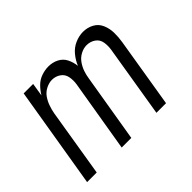

<svg xmlns="http://www.w3.org/2000/svg" viewBox="-113 -742 946 946"><g transform="rotate(-45 360.0 -269.0)"><path d="M29 0H96L154 -354Q158 -376 165.5 -397.5Q173 -419 186 -438Q199 -457 220.5 -468Q242 -479 263 -479Q288 -479 308 -465Q328 -451 332.5 -426.5Q337 -402 333 -377L270 0H337L396 -354Q399 -376 406.5 -397.5Q414 -419 427.5 -438Q441 -457 462 -468Q483 -479 504 -479Q530 -479 550 -465Q570 -451 574 -426.5Q578 -402 574 -377L512 0H579L639 -365Q644 -396 643.5 -426Q643 -456 631.5 -483Q620 -510 594.5 -524Q569 -538 538 -538Q510 -538 481.5 -525.5Q453 -513 433 -488.5Q413 -464 402 -437Q399 -465 387 -489Q375 -513 350.5 -525.5Q326 -538 297 -538Q273 -538 248 -529.5Q223 -521 204 -502Q185 -483 172 -461L183 -530H117Z"/></g></svg>

Font: Iosevka Sparkle Light Oblique
Style: Regular
Weight: 300
Italic angle: -9°
Designer: Belleve Invis
Foundry: Belleve Invis
Version: Version 4.5.0; ttfautohint (v1.8.3)